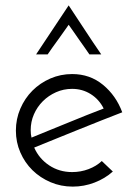

<svg xmlns="http://www.w3.org/2000/svg" viewBox="-20 -685 496 713"><path d="M399 -48Q370 -22 331 -7Q292 8 250 8Q206 8 167.5 -8.5Q129 -25 100.5 -53Q72 -81 55.5 -119Q39 -157 39 -200Q39 -243 55.5 -281.5Q72 -320 100.5 -348.5Q129 -377 167 -393.5Q205 -410 248 -410Q314 -410 362.5 -370Q411 -330 434 -268Q400 -255 358.5 -238.5Q317 -222 273.5 -204.5Q230 -187 187 -169.5Q144 -152 107 -137Q125 -96 162.5 -71Q200 -46 248 -46Q280 -46 309 -57Q338 -68 358 -87ZM365 -282Q348 -316 317 -335.5Q286 -355 248 -355Q216 -355 188 -342.5Q160 -330 139 -309Q118 -288 106 -260.5Q94 -233 94 -202Q94 -186 97 -174Q128 -187 163 -201Q198 -215 233 -229.5Q268 -244 302 -257.5Q336 -271 365 -282ZM235 -665Q265 -620 295 -574Q325 -528 356 -483H312Q304 -495 294 -509Q284 -523 273.5 -538Q263 -553 253 -567.5Q243 -582 235 -593Q227 -582 217 -567.5Q207 -553 196 -538Q185 -523 175 -509Q165 -495 157 -483H114Z"/></svg>

Font: Josefin Sans
Style: Regular
Weight: 400
Designer: Santiago Orozco
Foundry: Typemade
Version: Version 1.0